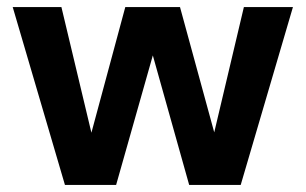

<svg xmlns="http://www.w3.org/2000/svg" viewBox="-20 -524 866 544"><path d="M164 0 16 -504H154L239 -148L335 -504H490L587 -149L671 -504H810L662 0H516L413 -367L309 0Z"/></svg>

Font: DM Sans ExtraBold
Style: Regular
Weight: 800
Designer: Colophon Foundry, Jonny Pinhorn
Foundry: Colophon Foundry
Version: Version 4.004; ttfautohint (v1.8.4.7-5d5b)